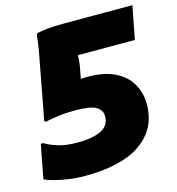

<svg xmlns="http://www.w3.org/2000/svg" viewBox="-108 -814 849 920"><g transform="rotate(-15 316.0 -354.0)"><path d="M4 -24 36 -192H48Q72 -177 111.5 -164.5Q151 -152 208 -152Q286 -152 327 -173.5Q368 -195 368 -240Q368 -270 340 -287Q312 -304 240 -304Q186 -304 151 -299Q116 -294 88 -288L80 -292L128 -548Q134 -578 141.5 -619Q149 -660 152 -696L156 -708Q183 -714 213.5 -717Q244 -720 292 -720H632L600 -556H318Q317 -539 315.5 -522Q314 -505 311 -492L302 -443Q320 -444 336 -444Q418 -444 471 -417.5Q524 -391 550 -345.5Q576 -300 576 -244Q576 -124 481 -56Q386 12 200 12Q162 12 123 6.5Q84 1 52 -7.5Q20 -16 4 -24Z"/></g></svg>

Font: Kufam Black
Style: Italic
Weight: 900
Italic angle: -11°
Designer: Artur Schmal
Foundry: Original Type
Version: Version 1.301; ttfautohint (v1.8.3)